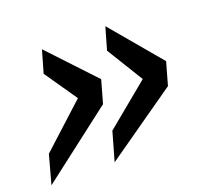

<svg xmlns="http://www.w3.org/2000/svg" viewBox="-94 -600 801 731"><g transform="rotate(-20 306.0 -234.5)"><path d="M543.9 -188 253.9 15.1 287.1 -101.1 462.9 -246.1 372.1 -394 397.9 -483.9 569.8 -279.8ZM288.1 -208 -2 15.1 29.8 -101.1 206.1 -262.2 115.2 -394 141.1 -483.9 314 -299.8Z"/></g></svg>

Font: IntelOne Mono Medium
Style: Italic
Weight: 500
Italic angle: -16°
Designer: Fred Shallcrass
Foundry: Frere-Jones Type LLC
Version: Version 1.200;hotconv 1.1.0;makeotfexe 2.6.0;FJTRelease1.2